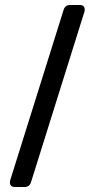

<svg xmlns="http://www.w3.org/2000/svg" viewBox="-20 -753 389 773"><path d="M263 -733H300Q321 -733 321 -715Q321 -709 320 -706L105 -20Q99 0 78 0H41Q20 0 20 -18Q20 -24 21 -27L236 -713Q242 -733 263 -733Z"/></svg>

Font: Shippori Gothic B2 Bold
Style: Regular
Weight: 700
Designer: FONTDASU
Foundry: FONTDASU / Google Inc. / but / Adobe
Version: Version 1.130